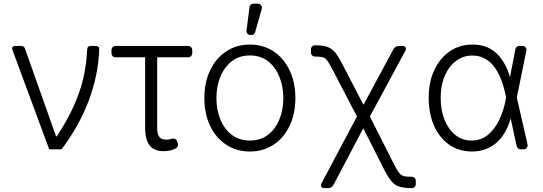

<svg xmlns="http://www.w3.org/2000/svg" viewBox="-20 -788 2864 1013"><path d="M44 -532.7Q44 -538.7 48.1 -542.1Q52.2 -545.5 59.7 -545.5H91.6Q99.4 -545.5 104.4 -542.1Q109.4 -538.7 111.9 -531.2L275.6 -69.2H280.2Q334.9 -152.7 368.8 -227.8Q402.7 -302.9 419.6 -375.5Q436.4 -448.2 440 -528.1Q441.1 -545.5 458.1 -545.5H485.8Q494.3 -545.5 499.1 -540.8Q503.9 -536.2 503.6 -527.7Q498.6 -391.3 448.5 -258Q398.4 -124.6 304.7 0H239.7L45.5 -524.9Q44 -528.8 44 -532.7Z M745.7 -115.1V-485.8H589.8Q580.6 -485.8 574.4 -492Q568.2 -498.2 568.2 -507.5V-523.8Q568.2 -533 574.4 -539.2Q580.6 -545.5 589.8 -545.5H972.7Q981.9 -545.5 988.1 -539.2Q994.3 -533 994.3 -523.8V-507.5Q994.3 -498.2 988.1 -492Q981.9 -485.8 972.7 -485.8H809.3V-115.4Q809.3 -85.9 816.8 -72.4Q823.2 -59.7 834 -55.4Q844.8 -51.1 859.7 -51.1Q871.8 -51.1 883.5 -55Q888.1 -56.8 894.2 -56.8Q901.3 -56.8 906.6 -53.1Q911.9 -49.4 914.4 -42.3L918.3 -30.2Q919.4 -27 919.4 -24.1Q919.4 -18.5 916.2 -13.5Q913 -8.5 907 -5Q891.3 3.2 875.7 6.4Q860.1 9.6 842.3 9.6Q794 9.6 769.9 -20.4Q745.7 -50.4 745.7 -115.1Z M1173.7 -24.5Q1119 -60.4 1088.8 -123.6Q1058.2 -187.5 1058.2 -270.2Q1058.2 -353.7 1088.8 -417.6Q1119.3 -481.2 1173.7 -517Q1227.6 -552.9 1298.7 -552.9Q1368.6 -552.9 1423.3 -517Q1477.3 -481.2 1507.8 -417.6Q1538.4 -353.7 1538.4 -270.2Q1538.4 -187.5 1507.8 -123.6Q1477.6 -60.4 1423.3 -24.5Q1368.6 11.4 1298.3 11.4Q1227.6 11.4 1173.7 -24.5ZM1142.4 -158.4Q1163.4 -106.9 1202.4 -77.1Q1242.2 -46.5 1298.3 -46.5Q1354.8 -46.5 1394.5 -77.1Q1433.2 -107.2 1454.2 -158.4Q1474.8 -208.5 1474.8 -270.2Q1474.8 -331.7 1454.2 -382.5Q1433.6 -433.6 1394.5 -464.5Q1355.1 -495.4 1298.3 -495.4Q1241.8 -495.4 1202.4 -464.5Q1163.4 -433.9 1142.4 -382.5Q1121.8 -331.7 1121.8 -270.2Q1121.8 -208.5 1142.4 -158.4ZM1296.2 -750.4Q1297.2 -758.2 1303.1 -763.3Q1308.9 -768.5 1316.8 -768.5H1341.3Q1349.8 -768.5 1355.8 -762.4Q1361.9 -756.4 1361.9 -747.9Q1361.9 -744.3 1361.2 -742.2L1326.3 -618.6Q1324.6 -611.9 1319.1 -607.6Q1313.6 -603.3 1306.5 -603.3H1301.5Q1291.9 -603.3 1285.7 -610.4Q1279.5 -617.5 1280.9 -626.8Z M1673.3 188.9Q1673.3 185.7 1675.1 181.5L1863.3 -173.3L1731.9 -425.8Q1715.2 -457.4 1706 -469.1Q1696 -482.2 1681.8 -486.2Q1668.7 -489.7 1641.3 -489.7Q1632.8 -489.7 1626.8 -495.7Q1620.7 -501.8 1620.7 -510.3V-528.8Q1620.7 -537.3 1626.8 -543.1Q1632.8 -549 1641.3 -549Q1681.1 -549 1703.8 -541.9Q1727.6 -534.4 1745.7 -514.2Q1764.9 -491.1 1784.4 -453.1L1897.7 -235.1L2056.1 -528.8Q2060 -536.6 2067.5 -541Q2074.9 -545.5 2083.1 -545.5H2106.2Q2112.6 -545.5 2117.2 -540.8Q2121.8 -536.2 2121.8 -529.8Q2121.8 -525.6 2120 -522.4L1931.5 -173.3L2062.1 85.2Q2076.7 112.6 2087 125.7Q2097.7 138.1 2112.2 141.7Q2125 144.5 2152.7 144.5Q2161.2 144.5 2167.4 150.7Q2173.7 157 2173.7 165.5V183.9Q2173.7 192.5 2167.6 198.5Q2161.6 204.5 2152.7 204.5Q2113.3 204.5 2089.8 197.4Q2065 190.7 2047.6 170.8Q2029.5 150.9 2009.9 112.6L1896.7 -111.2L1739.3 187.9Q1735.4 195.3 1727.8 199.9Q1720.2 204.5 1711.6 204.5H1688.9Q1682.2 204.5 1677.7 199.9Q1673.3 195.3 1673.3 188.9Z M2348.4 -25.6Q2297.6 -62.1 2269.5 -125.7Q2241.8 -189.6 2241.8 -272.7Q2241.8 -355.5 2271.3 -418Q2300.4 -480.5 2352.6 -517Q2405.2 -552.9 2472.3 -552.9Q2551.8 -552.9 2600.1 -506Q2648.4 -459.5 2670.8 -380.7L2699.2 -528.8Q2700.6 -536.2 2706.3 -541Q2712 -545.8 2719.5 -545.8H2736.9Q2745.4 -545.8 2751.4 -539.6Q2757.5 -533.4 2757.5 -524.9Q2757.5 -522.4 2757.1 -521L2706.7 -273.1L2763.5 -25.6Q2763.8 -24.1 2763.8 -21Q2763.8 -12.4 2757.8 -6.2Q2751.8 0 2743.3 0H2726.2Q2719.1 0 2713.4 -4.8Q2707.7 -9.6 2706 -16.7L2674.4 -162.6H2674Q2648.8 -75.3 2595.9 -32Q2543 11.4 2468.4 11.4Q2399.1 10.3 2348.4 -25.6ZM2325.3 -155.9Q2346.2 -104.8 2382.5 -75.6Q2419.7 -46.5 2468.4 -46.5Q2518.8 -46.5 2556.1 -77.8Q2592 -108.7 2615.4 -158.4Q2638.1 -206.7 2647.7 -260.7L2650.2 -273.8L2648.1 -284.1Q2640.6 -322.4 2628.2 -357.6Q2614.3 -396 2594.5 -425.8Q2573.9 -457.4 2543.3 -475.9Q2513.5 -495 2472.3 -495Q2423.7 -495 2385.7 -466.3Q2348.4 -438.6 2326.3 -387.4Q2305 -337.4 2305 -271.7Q2305 -206.7 2325.3 -155.9Z"/></svg>

Font: DeltaSans Light
Style: Regular
Weight: 300
Designer: Rasmus Andersson
Foundry: rsms
Version: Version 3.012